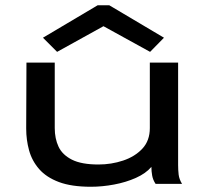

<svg xmlns="http://www.w3.org/2000/svg" viewBox="-20 -702 790 733"><path d="M327 11Q253 11 205 -7Q157 -25 129.5 -56.5Q102 -88 91 -128Q80 -168 80 -211L81 -463H189V-213Q189 -173 203.5 -142Q218 -111 254.5 -92.5Q291 -74 356 -74Q405 -74 450 -89Q495 -104 523.5 -134.5Q552 -165 552 -213V-463H660V-72Q660 -53 662 -35.5Q664 -18 675 0H574Q564 -15 561 -31.5Q558 -48 558 -65Q537 -40 499 -23Q461 -6 415.5 2.5Q370 11 327 11ZM198 -504 144 -558 353 -682H397L606 -558L553 -504L375 -602Z"/></svg>

Font: Inconsolata ExtraExpanded SemiBold
Style: Regular
Weight: 600
Width: 8
Monospace: yes
Designer: Raph Levien, Cyreal, Brenton Simpson
Foundry: Raph Levien, Cyreal, Google
Version: Version 3.001; ttfautohint (v1.8.2.53-6de2)